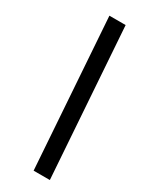

<svg xmlns="http://www.w3.org/2000/svg" viewBox="-230 -852 798 1004"><g transform="rotate(30 169.5 -350.0)"><path d="M269 100H171L109 -800H207Z"/></g></svg>

Font: Albert Sans Medium
Style: Italic
Weight: 500
Italic angle: -11.25°
Designer: Andreas Rasmussen
Foundry: a.Foundry
Version: Version 1.025